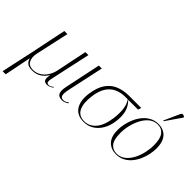

<svg xmlns="http://www.w3.org/2000/svg" viewBox="-171 -1316 2068 2068"><g transform="rotate(45 862.5 -282.5)"><path d="M-37 240 44 -134 127 -536H174L90 -154Q76 -88 99 -44.5Q122 -1 181 -1Q234 -1 274 -27Q314 -53 339.5 -94Q365 -135 375 -182L448 -536H494L392 -68Q386 -41 390.5 -23Q395 -5 419 -5Q433 -5 445.5 -12Q458 -19 473 -30L477 -23Q437 6 403 6Q368 6 356 -15.5Q344 -37 356 -90H354Q322 -42 281 -16Q240 10 180 10Q126 10 102 -13Q78 -36 73 -64H71L10 240Z M636 10Q583 10 567.5 -23Q552 -56 567 -126L653 -536H698L610 -128Q602 -92 600 -63.5Q598 -35 608 -18.5Q618 -2 646 -2Q664 -2 678.5 -9Q693 -16 708 -27L711 -19Q697 -7 676 1.5Q655 10 636 10Z M965 10Q865 10 820 -59.5Q775 -129 792 -248Q807 -353 850 -416Q893 -479 960.5 -507.5Q1028 -536 1115 -536H1299L1287 -499H1138Q1188 -448 1203.5 -386Q1219 -324 1207 -239Q1197 -166 1164 -109.5Q1131 -53 1080.5 -21.5Q1030 10 965 10ZM966 0Q1040 0 1094 -60.5Q1148 -121 1166 -248Q1176 -321 1169.5 -385.5Q1163 -450 1131 -499H1093Q1028 -499 974 -475.5Q920 -452 883.5 -398Q847 -344 834 -251Q818 -130 850.5 -65Q883 0 966 0Z M1458 10Q1382 10 1334 -39Q1286 -88 1286 -191Q1286 -234 1296.5 -282.5Q1307 -331 1328 -377.5Q1349 -424 1381 -462Q1413 -500 1456 -523Q1499 -546 1553 -546Q1601 -546 1640 -525.5Q1679 -505 1701.5 -460Q1724 -415 1724 -342Q1724 -300 1714 -252Q1704 -204 1683.5 -157.5Q1663 -111 1631 -73Q1599 -35 1556 -12.5Q1513 10 1458 10ZM1458 0Q1514 0 1555.5 -33Q1597 -66 1625 -118.5Q1653 -171 1666.5 -231.5Q1680 -292 1680 -347Q1680 -446 1646.5 -491Q1613 -536 1552 -536Q1498 -536 1456.5 -503.5Q1415 -471 1387 -418.5Q1359 -366 1344.5 -305.5Q1330 -245 1330 -188Q1330 -84 1365 -42Q1400 0 1458 0ZM1570 -605 1562 -608 1641 -783Q1650 -805 1665.5 -804.5Q1681 -804 1695 -792L1693 -783Z"/></g></svg>

Font: Noto Serif Display ExtraLight
Style: Italic
Weight: 200
Italic angle: -12°
Designer: Monotype Design Team
Foundry: Monotype Imaging Inc.
Version: Version 2.009